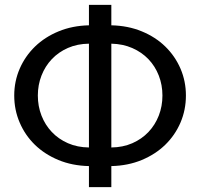

<svg xmlns="http://www.w3.org/2000/svg" viewBox="-20 -769 822 789"><path d="M437.5 -163Q485 -163.5 523.8 -180.5Q562.5 -197.5 590 -226.5Q617.5 -255.5 632.5 -294Q647.5 -332.5 647.5 -376.5Q647.5 -420 632.5 -458.5Q617.5 -497 590 -525.8Q562.5 -554.5 523.8 -571.5Q485 -588.5 437.5 -589.5ZM345.5 -589.5Q298 -589 259.2 -572Q220.5 -555 193 -526Q165.5 -497 150.5 -458.5Q135.5 -420 135.5 -376.5Q135.5 -332.5 150.5 -294Q165.5 -255.5 193 -226.5Q220.5 -197.5 259.2 -180.5Q298 -163.5 345.5 -163ZM437.5 -665Q506 -663.5 562.5 -640.2Q619 -617 659.2 -577.8Q699.5 -538.5 721.8 -486.8Q744 -435 744 -376.5Q744 -317.5 721.8 -265.5Q699.5 -213.5 659.2 -174.2Q619 -135 562.5 -111.5Q506 -88 437.5 -86.5V0H345.5V-86.5Q276.5 -88 220 -111.5Q163.5 -135 123.2 -174.2Q83 -213.5 60.8 -265.5Q38.5 -317.5 38.5 -376.5Q38.5 -435 61 -486.8Q83.5 -538.5 124 -577.8Q164.5 -617 221 -640.2Q277.5 -663.5 345.5 -665V-749H437.5Z"/></svg>

Font: Lato 2
Style: Regular
Weight: 400
Designer: Lukasz Dziedzic with Adam Twardoch and Botio Nikoltchev
Foundry: tyPoland Lukasz Dziedzic
Version: Version 2.015; 2015-08-06; http://www.latofonts.com/